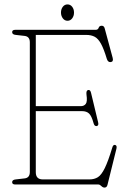

<svg xmlns="http://www.w3.org/2000/svg" viewBox="-20 -835 572 869"><path d="M35 -689.5Q35 -700 49 -700H412.5Q423.5 -700 426.5 -709.2Q429.5 -718.5 440.5 -718.5Q451 -718.5 454 -706L490 -573Q494.5 -555.5 481 -554Q468.5 -552.5 463.5 -568.5Q450 -613.5 437.2 -636.8Q424.5 -660 408.8 -668.5Q393 -677 369.5 -677H142V-354.5H345.5Q360.5 -354.5 368.2 -364.8Q376 -375 371.5 -406Q369 -425 378.5 -427.5Q388.5 -430 392 -415L424 -282Q428 -266.5 418 -264.5Q407.5 -262.5 403.5 -277.5Q394.5 -310.5 383 -321.2Q371.5 -332 351 -332H142V-55.5Q142 -23 173.5 -23H385Q407 -23 423 -33Q439 -43 454.2 -74Q469.5 -105 488.5 -168Q492 -180.5 500.5 -179Q510.5 -177.5 507 -162L466.5 1.5Q463.5 14 453 14Q445.5 14 438.5 7Q431.5 0 425 0H49Q35 0 35 -10.5Q35 -21.5 51.5 -23L91 -27.5Q115 -30 115 -56.5V-643.5Q115 -670 91 -672.5L51.5 -677Q35 -678.5 35 -689.5ZM285.5 -741Q272.5 -741 264.2 -752.2Q256 -763.5 256 -778Q256 -793.5 264.2 -804.2Q272.5 -815 285.5 -815Q298.5 -815 306.8 -804.2Q315 -793.5 315 -778Q315 -763 306.8 -752Q298.5 -741 285.5 -741Z"/></svg>

Font: Fraunces 144pt S100 Thin
Style: Regular
Weight: 100
Version: Version 1.000; ttfautohint (v1.8.3)